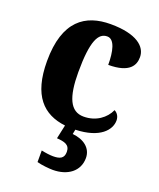

<svg xmlns="http://www.w3.org/2000/svg" viewBox="-145 -639 798 966"><g transform="rotate(20 253.5 -155.5)"><path d="M255 239C334 239 392 197 392 126C392 73 348 40 288 35L293 10C424 6 472 -54 472 -104C472 -123 463 -141 445 -150C424 -103 375 -66 309 -66C237 -66 208 -134 208 -267C208 -436 237 -486 284 -486C324 -486 337 -424 337 -353C453 -353 474 -402 474 -444C474 -500 419 -550 279 -550C145 -550 41 -483 41 -266C41 -81 118 -6 237 8L221 82C261 85 291 91 291 130C291 165 269 174 233 174C217 174 193 171 170 166V228C193 235 236 239 255 239Z"/></g></svg>

Font: Noto Serif Lao SemiCondensed ExtraBold
Style: Regular
Weight: 800
Width: 4
Designer: Monotype Design Team
Foundry: Monotype Imaging Inc.
Version: Version 2.003